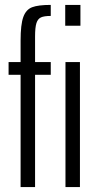

<svg xmlns="http://www.w3.org/2000/svg" viewBox="-20 -763 389 783"><path d="M64 -458H15V-510H64V-598Q64 -663 75 -693.5Q86 -724 111 -733.5Q136 -743 187 -743V-698Q160 -698 147 -692Q134 -686 128.5 -668.5Q123 -651 123 -614V-510H187V-458H123V0H64ZM246 -658V-743H308V-658ZM247 0V-510H306V0Z"/></svg>

Font: Saira Ultra Condensed
Style: Regular
Weight: 400
Width: 1
Designer: Hector Gatti with collaboration of the Omnibus-Type team
Foundry: Omnibus-Type
Version: Version 1.001; ttfautohint (v1.8)